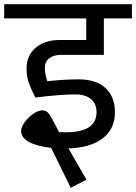

<svg xmlns="http://www.w3.org/2000/svg" viewBox="-40 -709 650 917"><path d="M174 -385Q174 -357 186 -321Q266 -330 335 -330Q420 -330 464.5 -288Q509 -246 509 -173Q509 -94 451.5 -49Q394 -4 287 0L373 149L298 188L204 -3Q138 -10 99.5 -30.5Q61 -51 61 -84Q61 -102 78 -125.5Q95 -149 119 -165.5Q143 -182 163 -182Q181 -182 192.5 -167Q204 -152 224 -113Q233 -94 242 -78Q253 -77 273 -77Q421 -77 421 -173Q421 -213 395 -235.5Q369 -258 320 -258Q245 -258 129 -243Q108 -284 97.5 -313Q87 -342 87 -383Q87 -444 130.5 -481Q174 -518 245 -518H372V-621H-20V-689H590V-621H456V-447H253Q216 -447 195 -430.5Q174 -414 174 -385Z"/></svg>

Font: FiraGOUPP
Style: Medium
Weight: 400
Designer: bBox Type
Foundry: bBox Type GmbH
Version: Version 1.001